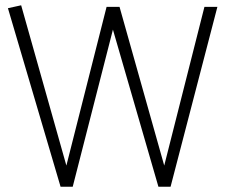

<svg xmlns="http://www.w3.org/2000/svg" viewBox="-20 -705 852 726"><path d="M802 -679 625 1H579L407 -593L255 1H209L10 -674L60 -685L231 -79L383 -679H432L601 -79L753 -679Z"/></svg>

Font: Catamaran Thin
Style: Regular
Weight: 100
Designer: Pria Ravichandran
Version: Version 2.000